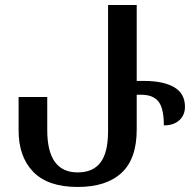

<svg xmlns="http://www.w3.org/2000/svg" viewBox="-20 -734 770 764"><path d="M54 -215V-348H168V-216Q168 -48 289 -48Q350 -48 380 -87.5Q410 -127 410 -212V-714H524V-412H553Q630 -412 673 -387Q716 -362 716 -309Q716 -276 693.5 -255.5Q671 -235 632 -235Q632 -303 610.5 -330Q589 -357 542 -357H524V-218Q524 -102 463.5 -46Q403 10 289 10Q171 10 112.5 -50Q54 -110 54 -215Z"/></svg>

Font: Noto Serif Georgian Medium Narrow
Style: Regular
Weight: 500
Width: 4
Designer: Monotype Design team
Foundry: Monotype Imaging Inc.
Version: Version 1.000